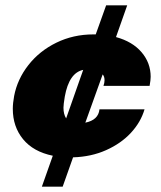

<svg xmlns="http://www.w3.org/2000/svg" viewBox="-20 -700 602 720"><path d="M178 -116Q105 -131 66.5 -178Q28 -225 28 -292Q28 -313 33 -340Q45 -403 86.5 -456Q128 -509 191.5 -540Q255 -571 330 -571H339L378 -680H457L415 -561Q477 -544 511 -504Q545 -464 545 -412Q545 -400 541 -378H368Q372 -389 372 -399Q372 -413 365 -421L300 -240Q349 -250 353 -290H522Q508 -242 471 -202Q434 -162 378 -137Q322 -112 254 -110L215 0H137ZM218 -296Q218 -272 228 -256L292 -438Q239 -427 223 -338Q218 -308 218 -296Z"/></svg>

Font: Teachers ExtraBold
Style: Italic
Weight: 800
Designer: Alfredo Marco Pradil & Chank Diesel
Version: Version 0.009